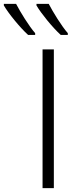

<svg xmlns="http://www.w3.org/2000/svg" viewBox="-72 -968 403 988"><path d="M115.7 -948.2V-939.9C139.2 -899.4 198.2 -826.7 240.7 -788.1H276.9V-797.4C245.1 -833.5 200.7 -905.8 178.7 -948.2ZM-52.2 -948.2V-939.9C-28.8 -899.4 30.3 -826.7 72.8 -788.1H108.9V-797.4C77.1 -833.5 32.7 -905.8 10.7 -948.2ZM205.1 -713.9H147V0H205.1Z"/></svg>

Font: Noto Reveo Sans
Style: Regular
Weight: 300
Designer: Monotype Design Team
Foundry: Monotype Imaging Inc.
Version: Version 2.007